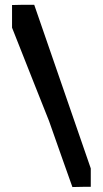

<svg xmlns="http://www.w3.org/2000/svg" viewBox="-20 -752 421 786"><path d="M120.1 -732.4C80.1 -732.4 49.8 -732.4 29.3 -731.4C29.3 -690.4 29.3 -659.2 29.3 -638.7C96.7 -468.8 146.5 -341.8 180.7 -256.8C222.7 -136.7 254.9 -46.9 276.4 13.7C310.5 12.7 335 12.7 351.6 12.7C351.6 -20.5 351.6 -45.9 351.6 -62.5C249 -360.4 171.9 -583 120.1 -732.4Z"/></svg>

Font: DropForged
Style: Regular
Weight: 400
Designer: Antoine
Version: Version 1.0